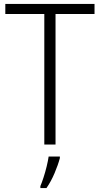

<svg xmlns="http://www.w3.org/2000/svg" viewBox="-20 -734 507 975"><path d="M262 0H205V-663H7V-714H460V-663H262ZM284 69Q275 103 257 145.5Q239 188 216 221H185V211Q192 195 201 167.5Q210 140 217 111Q224 82 227 61H284Z"/></svg>

Font: Noto Sans Lao UI SemCond Light
Style: Regular
Weight: 300
Width: 4
Designer: Monotype Design Team
Foundry: Monotype Imaging Inc.
Version: Version 2.000; ttfautohint (v1.8.4.7-5d5b)